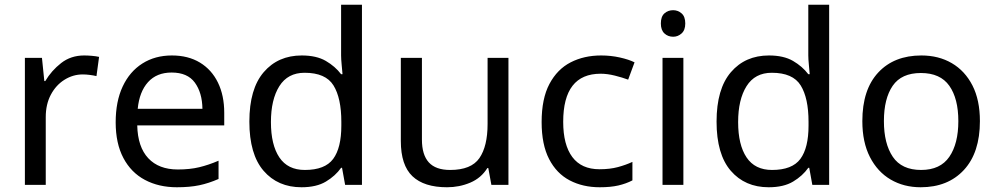

<svg xmlns="http://www.w3.org/2000/svg" viewBox="-20 -780 4208 810"><path d="M335 -546Q350 -546 367.5 -544.5Q385 -543 398 -540L387 -459Q374 -462 358.5 -464Q343 -466 329 -466Q288 -466 252 -443.5Q216 -421 194.5 -380.5Q173 -340 173 -286V0H85V-536H157L167 -438H171Q197 -482 238 -514Q279 -546 335 -546Z M705 -546Q774 -546 823.5 -516Q873 -486 899.5 -431.5Q926 -377 926 -304V-251H559Q561 -160 605.5 -112.5Q650 -65 730 -65Q781 -65 820.5 -74.5Q860 -84 902 -102V-25Q861 -7 821 1.5Q781 10 726 10Q650 10 591.5 -21Q533 -52 500.5 -113.5Q468 -175 468 -264Q468 -352 497.5 -415Q527 -478 580.5 -512Q634 -546 705 -546ZM704 -474Q641 -474 604.5 -433.5Q568 -393 561 -321H834Q833 -389 802 -431.5Q771 -474 704 -474Z M1252 10Q1152 10 1092 -59.5Q1032 -129 1032 -267Q1032 -405 1092.5 -475.5Q1153 -546 1253 -546Q1315 -546 1354.5 -523Q1394 -500 1419 -467H1425Q1424 -480 1421.5 -505.5Q1419 -531 1419 -546V-760H1507V0H1436L1423 -72H1419Q1395 -38 1355 -14Q1315 10 1252 10ZM1266 -63Q1351 -63 1385.5 -109.5Q1420 -156 1420 -250V-266Q1420 -366 1387 -419.5Q1354 -473 1265 -473Q1194 -473 1158.5 -416.5Q1123 -360 1123 -265Q1123 -169 1158.5 -116Q1194 -63 1266 -63Z M2125 -536V0H2053L2040 -71H2036Q2010 -29 1964 -9.5Q1918 10 1866 10Q1769 10 1720 -36.5Q1671 -83 1671 -185V-536H1760V-191Q1760 -127 1789 -95Q1818 -63 1879 -63Q1968 -63 2002.5 -113Q2037 -163 2037 -257V-536Z M2510 10Q2439 10 2383.5 -19Q2328 -48 2296.5 -109Q2265 -170 2265 -265Q2265 -364 2298 -426Q2331 -488 2387.5 -517Q2444 -546 2516 -546Q2557 -546 2595 -537.5Q2633 -529 2657 -517L2630 -444Q2606 -453 2574 -461Q2542 -469 2514 -469Q2356 -469 2356 -266Q2356 -169 2394.5 -117.5Q2433 -66 2509 -66Q2553 -66 2586.5 -75Q2620 -84 2648 -97V-19Q2621 -5 2588.5 2.5Q2556 10 2510 10Z M2863 -536V0H2775V-536ZM2820 -737Q2840 -737 2855.5 -723.5Q2871 -710 2871 -681Q2871 -653 2855.5 -639Q2840 -625 2820 -625Q2798 -625 2783 -639Q2768 -653 2768 -681Q2768 -710 2783 -723.5Q2798 -737 2820 -737Z M3223 10Q3123 10 3063 -59.5Q3003 -129 3003 -267Q3003 -405 3063.5 -475.5Q3124 -546 3224 -546Q3286 -546 3325.5 -523Q3365 -500 3390 -467H3396Q3395 -480 3392.5 -505.5Q3390 -531 3390 -546V-760H3478V0H3407L3394 -72H3390Q3366 -38 3326 -14Q3286 10 3223 10ZM3237 -63Q3322 -63 3356.5 -109.5Q3391 -156 3391 -250V-266Q3391 -366 3358 -419.5Q3325 -473 3236 -473Q3165 -473 3129.5 -416.5Q3094 -360 3094 -265Q3094 -169 3129.5 -116Q3165 -63 3237 -63Z M4114 -269Q4114 -136 4046.5 -63Q3979 10 3864 10Q3793 10 3737.5 -22.5Q3682 -55 3650 -117.5Q3618 -180 3618 -269Q3618 -402 3685 -474Q3752 -546 3867 -546Q3940 -546 3995.5 -513.5Q4051 -481 4082.5 -419.5Q4114 -358 4114 -269ZM3709 -269Q3709 -174 3746.5 -118.5Q3784 -63 3866 -63Q3947 -63 3985 -118.5Q4023 -174 4023 -269Q4023 -364 3985 -418Q3947 -472 3865 -472Q3783 -472 3746 -418Q3709 -364 3709 -269Z"/></svg>

Font: Noto Sans Sora Sompeng
Style: Regular
Weight: 400
Designer: Monotype Design Team. David Williams.
Foundry: Monotype Imaging Inc.
Version: Version 2.101